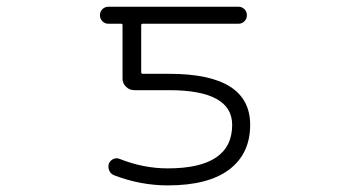

<svg xmlns="http://www.w3.org/2000/svg" viewBox="-20 -565 1040 573"><path d="M480.5 -62.5Q672.9 -62.5 672.9 -192.4Q672.9 -295.9 484.4 -295.9H380.9Q366.2 -295.9 356 -306.2Q345.7 -316.4 345.7 -330.1V-490.2Q345.7 -494.1 341.8 -494.1H303.7Q293 -494.1 285.6 -501.5Q278.3 -508.8 278.3 -519.5Q278.3 -530.3 285.6 -537.6Q293 -544.9 303.7 -544.9H691.4Q702.1 -544.9 709.5 -537.6Q716.8 -530.3 716.8 -519.5Q716.8 -508.8 709.5 -501.5Q702.1 -494.1 691.4 -494.1H406.2Q401.4 -494.1 401.4 -490.2V-349.6Q401.4 -344.7 406.2 -344.7H485.4Q726.6 -344.7 726.6 -192.4Q726.6 -106.4 664.1 -59.1Q601.6 -11.7 480.5 -11.7Q399.4 -11.7 320.3 -42Q310.5 -45.9 306.2 -55.7Q301.8 -65.4 304.7 -76.2Q308.6 -85.9 317.9 -90.3Q327.1 -94.7 336.9 -90.8Q408.2 -62.5 480.5 -62.5Z"/></svg>

Font: Gen Jyuu Gothic L Monospace Light
Style: Regular
Weight: 300
Designer: [Source Han Sans]
Ryoko NISHIZUKA  (kana & ideographs); Paul D. Hunt (Latin, Greek & Cyrillic); Wenlong ZHANG  (bopomofo
Version: Version 1.002.20150607